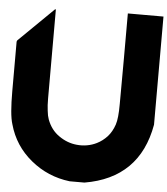

<svg xmlns="http://www.w3.org/2000/svg" viewBox="-62 -835 923 1059"><g transform="rotate(5 400.0 -305.0)"><path d="M799.8 -780.3Q799.8 -581.1 799.8 -181.6Q773.4 -31.2 684.6 56.6Q595.7 144.5 445.3 169.9Q418 169.9 363.3 169.9Q241.2 155.3 147.5 78.1Q53.7 1 21.5 -115.2Q12.7 -142.6 8.8 -188.5Q4.9 -234.4 4.9 -296.9Q4.9 -365.2 4.9 -433.6Q4.9 -502 4.9 -571.3Q4.9 -573.2 5.9 -575.2Q6.8 -577.1 7.8 -579.1Q72.3 -641.6 200.2 -767.6Q201.2 -768.6 202.1 -768.6Q203.1 -768.6 204.1 -767.6Q205.1 -767.6 205.1 -766.6Q205.1 -766.6 205.1 -765.6Q205.1 -642.6 205.1 -519.5Q205.1 -396.5 205.1 -273.4Q205.1 -235.4 209 -207Q211.9 -178.7 218.8 -160.2Q240.2 -102.5 286.1 -71.3Q332 -39.1 384.8 -34.2Q413.1 -31.2 441.4 -36.1Q469.7 -41 495.1 -53.7Q526.4 -69.3 551.8 -96.7Q576.2 -124 589.8 -164.1Q595.7 -181.6 598.6 -210Q601.6 -238.3 601.6 -279.3Q601.6 -404.3 602.5 -529.3Q602.5 -654.3 602.5 -780.3Q649.4 -780.3 696.3 -780.3Q743.2 -780.3 790 -780.3Q793 -780.3 794.9 -780.3Q797.9 -780.3 799.8 -780.3Z"/></g></svg>

Font: Avicii Garde
Style: Regular
Weight: 500
Version: Version 1.0